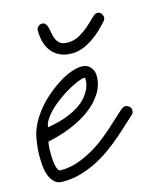

<svg xmlns="http://www.w3.org/2000/svg" viewBox="-121 -646 569 717"><g transform="rotate(-15 163.0 -287.0)"><path d="M20 -149.9Q18.6 -146.5 17.3 -136.7Q16.1 -127 15.9 -114Q15.6 -101.1 16.4 -86.9Q17.1 -72.8 19.3 -61Q21.5 -49.3 25.6 -41.7Q29.8 -34.2 36.6 -34.2Q74.7 -34.7 109.1 -47.6Q143.6 -60.5 173.6 -79.3Q203.6 -98.1 229.2 -119.9Q254.9 -141.6 274.7 -160.2Q294.4 -178.7 308.3 -190.9Q322.3 -203.1 329.6 -203.1Q337.9 -203.1 345.2 -197.3Q352.5 -191.4 352.5 -182.1Q352.5 -177.7 351.3 -173.6Q350.1 -169.4 346.7 -166.5Q332.5 -154.3 313.7 -136.5Q294.9 -118.7 272 -98.9Q249 -79.1 222.4 -59.8Q195.8 -40.5 165.5 -25.1Q135.3 -9.8 101.8 -0.2Q68.4 9.3 31.7 8.8Q13.2 8.8 1.5 -2Q-10.3 -12.7 -16.8 -29.5Q-23.4 -46.4 -25.4 -67.1Q-27.3 -87.9 -27.1 -108.6Q-26.9 -129.4 -24.4 -147.5Q-22 -165.5 -20 -177.2Q-14.6 -204.1 -0.5 -230.5Q13.7 -256.8 33.4 -280.3Q53.2 -303.7 76.9 -323.5Q100.6 -343.3 124.3 -357.9Q147.9 -372.6 170.7 -380.6Q193.4 -388.7 210.9 -388.7Q232.9 -388.7 245.1 -374.5Q257.3 -360.4 257.3 -339.8Q257.3 -305.2 238.3 -274.7Q219.2 -244.1 186.8 -219.7Q154.3 -195.3 111.1 -177.5Q67.9 -159.7 20 -149.9ZM31.7 -201.7Q75.7 -209 106.2 -220.7Q136.7 -232.4 157 -246.3Q177.2 -260.3 188.7 -274.9Q200.2 -289.6 205.8 -302.2Q211.4 -314.9 212.6 -324.7Q213.9 -334.5 213.9 -338.4Q213.9 -339.4 213.6 -342.3Q213.4 -345.2 211.4 -345.2Q202.6 -345.2 186.3 -338.9Q169.9 -332.5 150.4 -321.8Q130.9 -311 110.4 -296.6Q89.8 -282.2 73 -266.4Q56.2 -250.5 44.7 -233.6Q33.2 -216.8 31.7 -201.7ZM88.4 -560.1Q88.4 -568.8 94.7 -575.2Q101.1 -581.5 109.9 -581.5Q119.6 -581.5 124.3 -574.7Q128.9 -567.9 131.3 -557.4Q133.8 -546.9 135.7 -534.9Q137.7 -522.9 142.8 -512.5Q147.9 -502 157.5 -495.1Q167 -488.3 185.1 -488.3Q210.9 -488.3 231.9 -500.5Q252.9 -512.7 269.8 -527.6Q286.6 -542.5 298.8 -554.7Q311 -566.9 319.3 -566.9Q328.6 -566.9 334.5 -559.6Q340.3 -552.2 340.3 -543.9Q340.3 -537.1 334.5 -530.3Q321.3 -515.6 305.2 -500.2Q289.1 -484.9 270.5 -472.7Q252 -460.4 231.9 -452.6Q211.9 -444.8 190.9 -444.8Q164.6 -444.8 145.3 -453.6Q126 -462.4 113.3 -477.8Q100.6 -493.2 94.5 -514.2Q88.4 -535.2 88.4 -560.1Z"/></g></svg>

Font: Helvetia Verbundene
Style: Regular
Weight: 400
Designer: Peter Wiegel, original typeface by Carl Albert Fahrenwaldt 1901
Foundry: Peter Wiegel
Version: Version 2.000